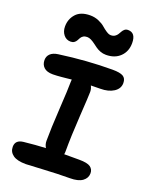

<svg xmlns="http://www.w3.org/2000/svg" viewBox="-177 -1017 912 1166"><g transform="rotate(20 279.0 -434.5)"><path d="M140.1 -734.9Q112.3 -734.9 94.7 -756.6Q77.1 -778.3 77.1 -810.1Q77.1 -857.9 107.4 -891.8Q137.7 -925.8 199.2 -925.8Q228.5 -925.8 254.2 -914.8Q279.8 -903.8 294.9 -890.4Q310.1 -877 326.7 -866Q343.3 -855 356 -855Q371.6 -855 382.1 -861.8Q392.6 -868.7 398.4 -878.2Q404.3 -887.7 409.7 -897.5Q415 -907.2 423.6 -914.1Q432.1 -920.9 444.8 -920.9Q495.1 -920.9 495.1 -854Q495.1 -800.3 460.7 -766.6Q426.3 -732.9 369.1 -732.9Q349.6 -732.9 332.3 -739.5Q314.9 -746.1 302 -755.4Q289.1 -764.6 277.1 -773.7Q265.1 -782.7 252 -789.3Q238.8 -795.9 226.1 -795.9Q210.9 -795.9 201.2 -789.6Q191.4 -783.2 186.5 -774.4Q181.6 -765.6 176.8 -756.6Q171.9 -747.6 162.8 -741.2Q153.8 -734.9 140.1 -734.9ZM139.2 57.1Q83 57.1 55.9 37.6Q28.8 18.1 28.8 -15.1Q28.8 -59.1 80.1 -64.9Q155.8 -73.2 221.2 -76.2Q209 -95.2 209 -119.1Q209 -195.8 217 -327.6Q225.1 -459.5 225.1 -505.9Q225.1 -517.1 226.1 -521Q211.9 -519.5 191.4 -517.3Q170.9 -515.1 159.7 -514.2Q148.4 -513.2 133.8 -512.2Q119.1 -511.2 106.9 -511.2Q67.9 -511.2 48.8 -529.1Q29.8 -546.9 29.8 -576.2Q29.8 -600.6 46.6 -616.7Q63.5 -632.8 95.2 -637.2Q272.9 -662.1 439 -662.1Q487.3 -662.1 507.6 -649.9Q527.8 -637.7 527.8 -607.9Q527.8 -571.8 494.4 -549.8Q460.9 -527.8 407.2 -527.8Q365.2 -527.8 347.2 -526.9Q356.9 -508.3 356.9 -488.8Q356.9 -464.4 348.4 -330.3Q339.8 -196.3 339.8 -95.2Q339.8 -86.9 337.9 -79.1H435.1Q487.8 -79.1 507.8 -64.7Q527.8 -50.3 527.8 -24.9Q527.8 6.3 501 26.1Q474.1 45.9 419.9 45.9Q345.2 45.9 248.8 51.5Q152.3 57.1 139.2 57.1Z"/></g></svg>

Font: Shantell Sans Bouncy
Style: Regular
Weight: 600
Designer: Stephen Nixon, Anya Danilova, Shantell Martin
Foundry: Arrow Type
Version: Version 1.006;[9816181b4]